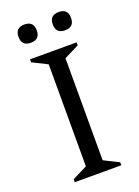

<svg xmlns="http://www.w3.org/2000/svg" viewBox="-157 -902 703 969"><g transform="rotate(-20 195.0 -417.5)"><path d="M70 0V-16L150 -56V-604L70 -644V-660H320V-644L240 -604V-56L320 -16V0ZM103 -737Q54 -737 54 -786Q54 -835 103 -835Q152 -835 152 -786Q152 -737 103 -737ZM287 -737Q238 -737 238 -786Q238 -835 287 -835Q336 -835 336 -786Q336 -737 287 -737Z"/></g></svg>

Font: Spectral
Style: Regular
Weight: 400
Designer: Jean-Baptiste Levee
Foundry: Production Type
Version: Version 1.002